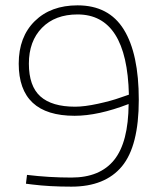

<svg xmlns="http://www.w3.org/2000/svg" viewBox="-20 -689 600 718"><path d="M247 -25Q354 -25 407 -91Q460 -157 461 -300Q347 -256 259 -256Q50 -256 50 -451Q50 -551 110 -610Q170 -669 270 -669Q387 -669 443 -578.5Q499 -488 499 -315.5Q499 -143 436 -67Q373 9 247 9Q165 9 101 1L77 -2L81 -35Q163 -25 247 -25ZM261 -290Q296 -290 346.5 -301Q397 -312 430 -324L462 -335Q455 -635 270 -635Q186 -635 137 -585Q88 -535 88 -451Q88 -367 131 -328.5Q174 -290 261 -290Z"/></svg>

Font: Titillium Web
Style: Thin
Weight: 200
Version: Version 1.001;PS 57.000;hotconv 1.0.70;makeotf.lib2.5.55311